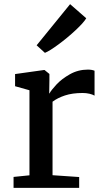

<svg xmlns="http://www.w3.org/2000/svg" viewBox="-20 -906 500 926"><path d="M45.4 0ZM317.9 -885.7H318.4L396 -817.9Q383.3 -796.4 344.2 -760Q305.2 -723.6 262.2 -691.9Q219.2 -660.2 197.3 -651.4H196.3L156.7 -687.5ZM122.1 -60.5V-470.7L52.7 -490.2V-548.8L192.4 -568.4H194.8L218.3 -549.3V-518.6L217.3 -455.1H218.3Q227.1 -471.2 252.2 -498.3Q277.3 -525.4 317.1 -547.9Q356.9 -570.3 403.8 -570.3Q422.9 -570.3 436 -564.9V-444.8Q426.8 -450.2 411.4 -453.9Q396 -457.5 378.4 -457.5Q329.1 -457.5 293.2 -445.6Q257.3 -433.6 233.4 -415.5V-61L361.8 -52.2V0H45.4V-52.7Z"/></svg>

Font: Merriweather
Style: Regular
Weight: 400
Designer: Eben Sorkin
Foundry: Eben Sorkin
Version: Version 1.584; ttfautohint (v1.6)